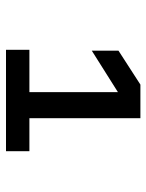

<svg xmlns="http://www.w3.org/2000/svg" viewBox="56 -926 488 640"><g transform="rotate(90 300.0 -606.0)"><path d="M146 -382V-460H287V-755L149 -668V-757L262 -830H374V-460H484V-382Z"/></g></svg>

Font: Pitagon Sans Mono
Style: Bold
Weight: 700
Monospace: yes
Designer: Travis Tran
Foundry: Pitagon
Version: Version 1.001; ttfautohint (v1.8.4.7-5d5b);gftools[0.9.26]